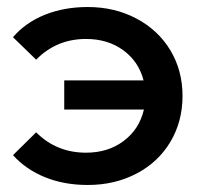

<svg xmlns="http://www.w3.org/2000/svg" viewBox="-20 -519 574 547"><path d="M230 8Q163 8 108.5 -14Q54 -36 17 -77L83 -142Q141 -84 225 -84Q288 -84 332.5 -117.5Q377 -151 390 -207H163V-290H389Q375 -344 331 -376Q287 -408 225 -408Q141 -408 83 -349L17 -413Q53 -455 108 -477Q163 -499 230 -499Q307 -499 369 -466Q431 -433 465.5 -375.5Q500 -318 500 -245.5Q500 -173 465.5 -115Q431 -57 369 -24.5Q307 8 230 8Z"/></svg>

Font: Montserrat Ace
Style: Bold
Weight: 600
Designer: Julieta Ulanovsky
Foundry: Julieta Ulanovsky
Version: Version 1